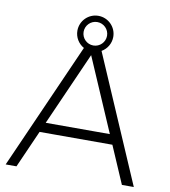

<svg xmlns="http://www.w3.org/2000/svg" viewBox="-94 -953 912 1033"><g transform="rotate(10 362.5 -437.0)"><path d="M296 -776C296 -811.3 324.7 -840 360 -840C395.3 -840 424 -811.3 424 -776C424 -740.7 395.3 -712 360 -712C324.7 -712 296 -740.7 296 -776ZM7 0H66L156.3 -204H554L642 0H707L408.9 -691C438.2 -708 458 -739.7 458 -776C458 -830.1 414.1 -874 360 -874C305.9 -874 262 -830.1 262 -776C262 -739.1 282.5 -706.9 312.7 -690.2ZM180.3 -258 357.8 -658.8 530.7 -258Z"/></g></svg>

Font: Resamitz
Style: Regular
Weight: 500
Designer: gluk
Foundry: gluk
Version: Version 0.047